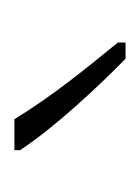

<svg xmlns="http://www.w3.org/2000/svg" viewBox="17 -822 198 273"><g transform="rotate(-90 116.5 -685.0)"><path d="M84 -764H40V-756C72 -707 132 -643 170 -606H193V-617C157 -661 117 -710 84 -764Z"/></g></svg>

Font: Noto Sans Sinhala ExtraCondensed ExtraLight
Style: Regular
Weight: 200
Width: 2
Designer: Jelle Bosma - Monotype Design Team
Foundry: Monotype Imaging Inc.
Version: Version 2.006